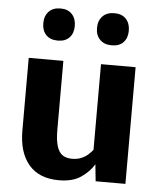

<svg xmlns="http://www.w3.org/2000/svg" viewBox="-54 -810 721 866"><g transform="rotate(5 306.5 -377.0)"><path d="M244.6 9.8Q154.8 9.8 108.2 -45.2Q61.5 -100.1 61.5 -199.2V-528.3H218.3V-216.8Q218.3 -170.9 226.6 -143.3Q234.9 -115.7 251.7 -103.8Q268.6 -91.8 295.4 -91.8Q319.8 -91.8 337.6 -99.6Q355.5 -107.4 368.2 -118.7Q380.9 -129.9 388.7 -140.6V-528.3H545.4V0H410.6L402.8 -76.2Q381.8 -41.5 344.2 -15.9Q306.6 9.8 244.6 9.8ZM429.2 -617.2Q395.5 -617.2 376 -636.7Q356.4 -656.2 356.4 -689.5Q356.4 -722.7 375.7 -742.7Q395 -762.7 429.2 -762.7Q463.4 -762.7 481.9 -742.7Q500.5 -722.7 500.5 -689.5Q500.5 -656.2 481.9 -636.7Q463.4 -617.2 429.2 -617.2ZM185.1 -617.2Q150.9 -617.2 132.1 -636.7Q113.3 -656.2 113.3 -689.5Q113.3 -722.7 132.1 -742.7Q150.9 -762.7 185.1 -762.7Q218.8 -762.7 237.3 -742.7Q255.9 -722.7 255.9 -689.5Q255.9 -656.2 237.3 -636.7Q218.8 -617.2 185.1 -617.2Z"/></g></svg>

Font: Comme
Style: Bold
Weight: 700
Version: Version 1.000;gftools[0.9.27]